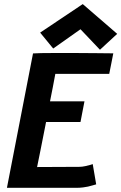

<svg xmlns="http://www.w3.org/2000/svg" viewBox="-20 -900 582 920"><path d="M376.5 -880.4 541.5 -737.8 459 -661.6 365.7 -759.8 234.9 -667.5 172.4 -743.7ZM138.2 -644Q166 -646 238.3 -646H286.1H339.8Q380.9 -646 441.2 -645.3Q501.5 -644.5 515.1 -644.5H522.9Q520 -627.9 513.2 -595.2Q506.3 -562.5 503.4 -545.9H245.1Q241.2 -523.9 232.7 -480.2Q224.1 -436.5 219.7 -414.6H384.8Q381.8 -397.9 375.2 -365Q368.7 -332 365.7 -315.4H200.7Q200.2 -313 199.2 -307.9Q198.2 -302.7 197.8 -300.3Q187 -243.7 173.8 -179Q160.6 -114.3 157.7 -99.6Q191.9 -99.6 259.3 -100.1Q326.7 -100.6 360.8 -100.6Q373 -100.6 388.9 -104Q404.8 -107.4 414.6 -110.4L424.3 -113.8Q426.8 -97.7 432.6 -65.2Q438.5 -32.7 440.9 -16.6Q436 -15.1 422.9 -11.5Q409.7 -7.8 401.6 -5.9Q393.6 -3.9 378.2 -2Q362.8 0 346.2 0H13.2Q33.7 -107.4 75.7 -322Q117.7 -536.6 138.2 -644Z"/></svg>

Font: Fantasque Sans Mono
Style: Bold Italic
Weight: 700
Italic angle: -11°
Monospace: yes
Designer: Jany Belluz
Version: Version 1.7.1